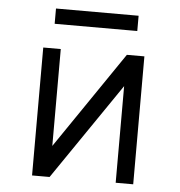

<svg xmlns="http://www.w3.org/2000/svg" viewBox="-50 -717 715 764"><g transform="rotate(5 308.0 -335.0)"><path d="M106 0V-511H176V-124L440 -511H510V0H440V-386L176 0ZM143 -609V-670H473V-609Z"/></g></svg>

Font: Overpass Mono Light
Style: Regular
Weight: 300
Monospace: yes
Designer: Delve Withrington, Dave Bailey
Foundry: Delve Fonts LLC
Version: Version 4.000